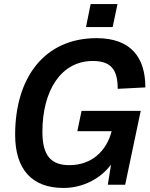

<svg xmlns="http://www.w3.org/2000/svg" viewBox="-20 -915 744 951"><path d="M406 -781H538L562 -895H429ZM294 16C393 16 480 -32 530 -100L514 0H600L677 -366H384L363 -265H533C508 -168 435 -97 324 -97C236 -97 190 -140 190 -262C190 -466 282 -613 440 -613C534 -613 563 -565 563 -475L700 -482C700 -631 628 -726 458 -726C202 -726 55 -533 55 -247C55 -78 137 16 294 16Z"/></svg>

Font: Geist SemiBold
Style: Italic
Weight: 600
Italic angle: -12°
Designer: Basement.studio, Andrés Briganti, Mateo Zaragoza
Foundry: Basement.studio, Vercel, Andrés Briganti, Guido Ferreyra, Mateo Zaragoza
Version: Version 1.500